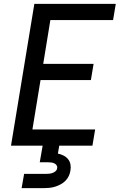

<svg xmlns="http://www.w3.org/2000/svg" viewBox="-20 -755 640 995"><path d="M37 0 158 -735H580L566 -651H241L204 -424H465L451 -340H190L148 -84H473L459 0ZM207 220H92L105 146H220Q228 146 236.5 145Q245 144 253 141Q261 138 268 132Q275 126 276 117Q278 109 273.5 102Q269 95 261.5 91.5Q254 88 245.5 87Q237 86 229 86H186L201 0H287L280 41Q295 44 309 51Q323 58 332.5 69.5Q342 81 345 96.5Q348 112 345 129Q343 143 336.5 157Q330 171 319 182Q308 193 294 200.5Q280 208 265.5 212.5Q251 217 236 218.5Q221 220 207 220Z"/></svg>

Font: Iosevka Medium Extended
Style: Italic
Weight: 500
Width: 7
Italic angle: -9°
Monospace: yes
Designer: Belleve Invis
Foundry: Belleve Invis
Version: Version 32.5.0; ttfautohint (v1.8.4)